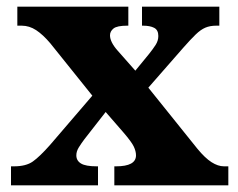

<svg xmlns="http://www.w3.org/2000/svg" viewBox="-20 -556 714 576"><path d="M13 0V-57H22Q58 -57 78.5 -71.5Q99 -86 130 -121L257 -269L131 -426Q109 -452 88.5 -465.5Q68 -479 45 -479H32V-536H365V-479H362Q331 -479 320.5 -470.5Q310 -462 310 -450Q310 -430 333 -404L386 -344L427 -394Q439 -409 447 -421.5Q455 -434 455 -448Q455 -466 442.5 -472.5Q430 -479 409 -479H406V-536H638V-479H629Q610 -479 596 -473Q582 -467 567 -452.5Q552 -438 530 -413L425 -293L572 -110Q595 -82 614.5 -69.5Q634 -57 652 -57H665V0H323V-57H328Q388 -57 388 -90Q388 -102 381.5 -116Q375 -130 350 -159L297 -220L233 -138Q224 -126 216.5 -114Q209 -102 209 -90Q209 -74 223 -65.5Q237 -57 270 -57H274V0Z"/></svg>

Font: Noto Serif Telugu ExtraBold
Style: Regular
Weight: 800
Designer: Jelle Bosma - Monotype Design Team
Foundry: Monotype Imaging Inc.
Version: Version 2.005; ttfautohint (v1.8.4.7-5d5b)